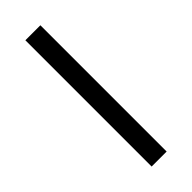

<svg xmlns="http://www.w3.org/2000/svg" viewBox="-251 -788 817 817"><g transform="rotate(-45 157.5 -380.0)"><path d="M112.3 0V-759.8H202.6V0Z"/></g></svg>

Font: Open Sans SemiBold
Style: Regular
Weight: 600
Designer: Monotype Design Team
Foundry: Monotype Imaging Inc.
Version: Version 3.003; ttfautohint (v1.8.4)